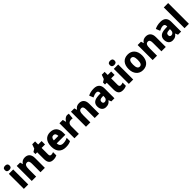

<svg xmlns="http://www.w3.org/2000/svg" viewBox="600 -2864 4970 4970"><g transform="rotate(-45 3085.5 -379.0)"><path d="M145 -768C94 -768 59 -748 59 -689C59 -632 95 -611 145 -611C195 -611 232 -632 232 -689C232 -747 196 -768 145 -768ZM225 -550H65V0H225Z M657 -560C588 -560 536 -531 505 -478H498L477 -550H354V0H514V-253C514 -371 534 -427 605 -427C655 -427 674 -388 674 -313V0H834V-359C834 -495 765 -560 657 -560Z M1192 -121C1158 -121 1139 -142 1139 -183V-425H1265V-550H1139V-663H1034L992 -547L914 -498V-425H978V-175C978 -37 1040 10 1142 10C1197 10 1236 -1 1272 -18V-138C1245 -128 1219 -121 1192 -121Z M1581 -559C1431 -559 1338 -462 1338 -271C1338 -84 1438 10 1599 10C1679 10 1733 -2 1783 -29V-152C1728 -123 1680 -111 1618 -111C1541 -111 1501 -154 1499 -231H1814V-309C1814 -470 1727 -559 1581 -559ZM1586 -443C1638 -443 1666 -402 1666 -338H1501C1505 -411 1538 -443 1586 -443Z M2210 -560C2149 -560 2097 -513 2070 -460H2062L2038 -550H1917V0H2078V-276C2077 -370 2134 -402 2192 -402C2219 -402 2236 -399 2249 -396L2264 -553C2249 -557 2228 -560 2210 -560Z M2642 -560C2573 -560 2521 -531 2490 -478H2483L2462 -550H2339V0H2499V-253C2499 -371 2519 -427 2590 -427C2640 -427 2659 -388 2659 -313V0H2819V-359C2819 -495 2750 -560 2642 -560Z M3181 -559C3096 -559 3024 -542 2967 -511L3012 -399C3062 -424 3110 -440 3151 -440C3195 -440 3220 -417 3220 -361V-346L3137 -343C2992 -337 2915 -280 2915 -165C2915 -57 2974 10 3069 10C3151 10 3192 -16 3234 -73H3238L3267 0H3381V-363C3381 -492 3308 -559 3181 -559ZM3176 -248 3221 -250V-204C3221 -146 3183 -109 3134 -109C3099 -109 3077 -129 3077 -172C3077 -220 3105 -245 3176 -248Z M3738 -121C3704 -121 3685 -142 3685 -183V-425H3811V-550H3685V-663H3580L3538 -547L3460 -498V-425H3524V-175C3524 -37 3586 10 3688 10C3743 10 3782 -1 3818 -18V-138C3791 -128 3765 -121 3738 -121Z M3988 -768C3937 -768 3902 -748 3902 -689C3902 -632 3938 -611 3988 -611C4038 -611 4075 -632 4075 -689C4075 -747 4039 -768 3988 -768ZM4068 -550H3908V0H4068Z M4674 -276C4674 -458 4572 -560 4426 -560C4262 -560 4174 -451 4174 -276C4174 -105 4270 10 4423 10C4588 10 4674 -106 4674 -276ZM4337 -276C4337 -380 4363 -434 4424 -434C4487 -434 4511 -380 4511 -276C4511 -171 4487 -115 4425 -115C4363 -115 4337 -172 4337 -276Z M5083 -560C5014 -560 4962 -531 4931 -478H4924L4903 -550H4780V0H4940V-253C4940 -371 4960 -427 5031 -427C5081 -427 5100 -388 5100 -313V0H5260V-359C5260 -495 5191 -560 5083 -560Z M5622 -559C5537 -559 5465 -542 5408 -511L5453 -399C5503 -424 5551 -440 5592 -440C5636 -440 5661 -417 5661 -361V-346L5578 -343C5433 -337 5356 -280 5356 -165C5356 -57 5415 10 5510 10C5592 10 5633 -16 5675 -73H5679L5708 0H5822V-363C5822 -492 5749 -559 5622 -559ZM5617 -248 5662 -250V-204C5662 -146 5624 -109 5575 -109C5540 -109 5518 -129 5518 -172C5518 -220 5546 -245 5617 -248Z M6107 0V-760H5947V0Z"/></g></svg>

Font: Noto Sans Thai Looped SemiCondensed ExtraBold
Style: Regular
Weight: 800
Width: 4
Designer: Sasikarn Vongin, Ben Mitchell
Foundry: The Fontpad Ltd
Version: Version 1.001